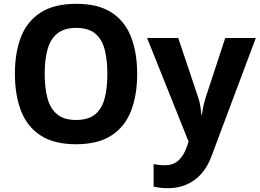

<svg xmlns="http://www.w3.org/2000/svg" viewBox="-20 -745 1359 1005"><path d="M698 -358Q698 -247 666 -164.5Q634 -82 563.5 -36Q493 10 378 10Q263 10 192.5 -36Q122 -82 90 -165Q58 -248 58 -359Q58 -470 90 -552Q122 -634 193 -679.5Q264 -725 379 -725Q494 -725 564 -679.5Q634 -634 666 -551.5Q698 -469 698 -358ZM214 -358Q214 -283 229 -229Q244 -175 280 -146Q316 -117 378 -117Q442 -117 477.5 -146Q513 -175 527.5 -229Q542 -283 542 -358Q542 -433 527.5 -487Q513 -541 477.5 -570Q442 -599 379 -599Q317 -599 280.5 -570Q244 -541 229 -487Q214 -433 214 -358ZM750 -546H913L1016 -239Q1024 -217 1028 -193.5Q1032 -170 1034 -144H1037Q1040 -170 1045.5 -193.5Q1051 -217 1058 -239L1159 -546H1319L1088 70Q1057 155 997.5 197.5Q938 240 860 240Q835 240 816.5 237.5Q798 235 784 232V114Q795 116 810.5 118Q826 120 843 120Q890 120 917.5 91.5Q945 63 958 23L967 -4Z"/></svg>

Font: RS Noto Sans
Style: Bold
Weight: 700
Designer: Monotype Design Team
Foundry: Monotype Imaging Inc.
Version: Version 3.10